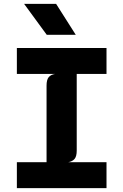

<svg xmlns="http://www.w3.org/2000/svg" viewBox="-20 -976 640 996"><path d="M67.5 0V-134.5H221.5V-532Q221.5 -562 232.5 -575.5Q243.5 -589 266 -592.5H67.5V-727H532.5V-592.5H378V-195Q378 -165 367 -151.8Q356 -138.5 333.5 -134.5H532.5V0ZM222.5 -795.5 105 -956H271L373 -795.5Z"/></svg>

Font: Spline Sans Mono
Style: Bold
Weight: 700
Designer: Eben Sorkin, Mirko Velimirovic
Foundry: Sorkin Type
Version: Version 1.004